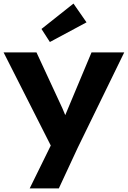

<svg xmlns="http://www.w3.org/2000/svg" viewBox="-25 -824 715 1074"><path d="M259 -10 -5 -531H179L307 -255Q325 -218 340 -180Q348 -201 368 -247L487 -531H670L410 2L304 230H141ZM207 -662 386 -804 459 -699 254 -589Z"/></svg>

Font: Lexend Exa HM Xlight
Style: Bold
Weight: 700
Designer: Bonnie Shaver-Troup, Thomas Jockin, Octavio Pardo
Foundry: Lexend
Version: Version 1.091